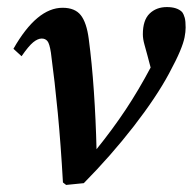

<svg xmlns="http://www.w3.org/2000/svg" viewBox="-20 -515 545 543"><path d="M158 1Q152 -106 143.5 -195Q135 -284 124 -366Q120 -392 114 -399Q108 -406 98 -406Q87 -406 74 -395.5Q61 -385 41 -356L18 -377Q84 -493 157 -493Q192 -493 208.5 -472Q225 -451 231 -405Q240 -337 245.5 -256.5Q251 -176 253 -93Q299 -150 335.5 -205Q372 -260 406 -324L397 -358Q393 -373 388.5 -389Q384 -405 384 -418Q384 -458 403 -476.5Q422 -495 452 -495Q481 -495 495 -481Q500 -474 502.5 -464.5Q505 -455 505 -437Q505 -425 502 -409.5Q499 -394 489 -370Q479 -346 458 -307Q422 -240 358 -157.5Q294 -75 217 3L167 8Z"/></svg>

Font: Source Serif 4 Semibold
Style: Italic
Weight: 600
Italic angle: -12°
Designer: Frank Grießhammer
Foundry: Adobe
Version: Version 4.005;hotconv 1.1.0;makeotfexe 2.6.0